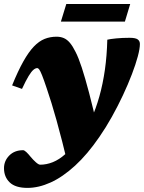

<svg xmlns="http://www.w3.org/2000/svg" viewBox="-51 -699 720 960"><path d="M59 -254.5 9.5 -272Q39 -344.5 65.8 -392Q92.5 -439.5 118.5 -466.5Q144.5 -493.5 172.2 -504.5Q200 -515.5 232 -515.5Q252 -515.5 268.2 -508.5Q284.5 -501.5 298.8 -484.5Q313 -467.5 327 -439Q341.5 -411 358 -360.8Q374.5 -310.5 394.5 -234.5Q414.5 -158.5 438.5 -52L292 138.5Q275 67 260 8.8Q245 -49.5 231.8 -97Q218.5 -144.5 206.5 -183.5Q194.5 -222.5 183 -256Q168 -301 159.2 -322.8Q150.5 -344.5 145.2 -351.5Q140 -358.5 135 -358.5Q126.5 -358.5 116.2 -350Q106 -341.5 92.2 -319Q78.5 -296.5 59 -254.5ZM335.5 -1 344.5 6Q378 -43.5 403.2 -99.2Q428.5 -155 446 -217.5Q463.5 -280 473.5 -350.2Q483.5 -420.5 485.5 -500.5Q499.5 -504 530 -507Q560.5 -510 597 -510Q626.5 -510 637.5 -502Q648.5 -494 648.5 -479Q648.5 -456 638 -416.8Q627.5 -377.5 608.5 -327.8Q589.5 -278 564 -223.5Q538.5 -169 508.5 -115.2Q478.5 -61.5 446 -14.5Q386 73 324.2 129.5Q262.5 186 202.5 213.2Q142.5 240.5 86.5 240.5Q26 240.5 -2.5 213Q-31 185.5 -31 142Q-31 105.5 -4.8 78.8Q21.5 52 64.5 52Q70.5 52 80.5 61.2Q90.5 70.5 102.5 85.5Q114.5 100 128.2 112.2Q142 124.5 150 124.5Q181.5 124.5 213.2 111.8Q245 99 276.2 71Q307.5 43 335.5 -1ZM253.5 -591 280.5 -679H600L573.5 -591Z"/></svg>

Font: Newsreader 9pt ExtraBold
Style: Italic
Weight: 800
Italic angle: -17°
Designer: Hugues Gentile
Foundry: Production Type
Version: Version 1.003